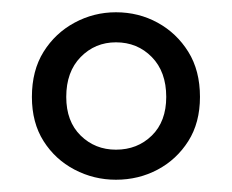

<svg xmlns="http://www.w3.org/2000/svg" viewBox="-20 -695 379 313"><path d="M169 -451Q204 -451 227.5 -474Q251 -497 251 -537Q251 -578 227.5 -602Q204 -626 169 -626Q135 -626 111.5 -602Q88 -578 88 -537Q88 -497 111.5 -474Q135 -451 169 -451ZM169 -402Q133 -402 101.5 -418.5Q70 -435 51 -465Q32 -495 32 -537Q32 -580 51 -610.5Q70 -641 101.5 -658Q133 -675 169 -675Q206 -675 237 -658Q268 -641 287 -610.5Q306 -580 306 -537Q306 -495 287 -465Q268 -435 237 -418.5Q206 -402 169 -402Z"/></svg>

Font: Source Serif 4 SmText
Style: Bold
Weight: 700
Designer: Frank Grießhammer
Foundry: Adobe
Version: Version 4.005;hotconv 1.1.0;makeotfexe 2.6.0